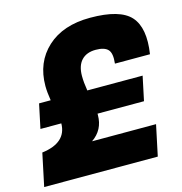

<svg xmlns="http://www.w3.org/2000/svg" viewBox="-119 -843 894 942"><g transform="rotate(-15 327.5 -372.0)"><path d="M422 -744Q574 -744 627 -684.5Q680 -625 660 -495H482Q488 -547 470 -566Q452 -585 408 -585Q361 -585 335.5 -557.5Q310 -530 310 -478Q310 -446 317 -403H598L572 -280H336V-273Q336 -198 275 -156H600L567 0H-10L25 -166Q151 -182 152 -280H46L72 -403H131Q124 -447 124 -477Q124 -597 204 -670.5Q284 -744 422 -744Z"/></g></svg>

Font: Nacelle Heavy
Style: Italic
Weight: 800
Italic angle: -12°
Designer: Sora Sagano
Foundry: Sora Sagano
Version: Version 1.000;FEAKit 1.0